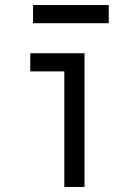

<svg xmlns="http://www.w3.org/2000/svg" viewBox="-20 -741 540 761"><path d="M235 0H315V-530H100V-458H235ZM111 -649H411V-721H111Z"/></svg>

Font: Iosevka SS09
Style: Regular
Weight: 400
Monospace: yes
Designer: Belleve Invis
Foundry: Belleve Invis
Version: Version 5.2.1; ttfautohint (v1.8.3)